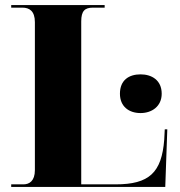

<svg xmlns="http://www.w3.org/2000/svg" viewBox="-20 -734 707 754"><path d="M24 0H629L637 -226H627L625 -186C615 -56 566 -10 434 -10H299V-650C299 -691 313 -704 345 -704H391V-714H24V-704H68C95 -704 117 -691 117 -647V-66C117 -23 95 -10 72 -10H24ZM532 -290C576 -290 615 -316 615 -366C615 -419 576 -442 532 -442C486 -442 451 -419 451 -366C451 -316 486 -290 532 -290Z"/></svg>

Font: Noto Serif Display ExtraBold
Style: Regular
Weight: 800
Designer: Monotype Design Team
Foundry: Monotype Imaging Inc.
Version: Version 2.009